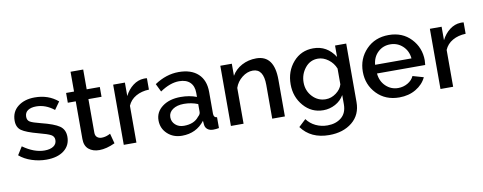

<svg xmlns="http://www.w3.org/2000/svg" viewBox="-73 -1058 4134 1643"><g transform="rotate(-10 1994.5 -236.0)"><path d="M256 10Q192 10 129.5 -10.5Q67 -31 23 -69L67 -139Q164 -70 254 -70Q303 -70 331.5 -89Q360 -108 360 -143Q360 -174 332.5 -189Q305 -204 228 -224Q123 -252 84 -279.5Q45 -307 45 -365Q45 -443 102 -487.5Q159 -532 248 -532Q367 -532 449 -462L402 -396Q329 -454 247 -454Q202 -454 175 -436Q148 -418 148 -381Q148 -350 171 -336.5Q194 -323 262 -306Q375 -278 420.5 -246.5Q466 -215 466 -152Q466 -77 409.5 -33.5Q353 10 256 10Z M830 -114 853 -27Q778 8 716 8Q660 8 624.5 -21.5Q589 -51 589 -111V-438H520V-523H589V-695H699V-523H813V-438H699V-146Q699 -120 714.5 -106.5Q730 -93 755 -93Q791 -93 830 -114Z M1223 -527V-428Q1158 -426 1109 -398Q1060 -370 1039 -320V0H929V-523H1031V-406Q1058 -460 1101.5 -493Q1145 -526 1195 -528Q1209 -529 1223 -527Z M1435 10Q1359 10 1308.5 -37Q1258 -84 1258 -154Q1258 -227 1319.5 -273Q1381 -319 1479 -319Q1555 -319 1617 -295V-331Q1617 -389 1584 -421.5Q1551 -454 1489 -454Q1411 -454 1323 -394L1289 -464Q1390 -532 1499 -532Q1607 -532 1667 -476.5Q1727 -421 1727 -319V-130Q1727 -96 1756 -94V0Q1730 5 1706 5Q1675 5 1656 -10.5Q1637 -26 1635 -52L1632 -85Q1559 10 1435 10ZM1465 -71Q1554 -71 1596 -126Q1617 -144 1617 -164V-233Q1560 -256 1496 -256Q1436 -256 1399 -230.5Q1362 -205 1362 -163Q1362 -124 1391 -97.5Q1420 -71 1465 -71Z M2329 -319V0H2219V-293Q2219 -434 2126 -434Q2077 -434 2032.5 -399Q1988 -364 1970 -311V0H1860V-523H1960V-418Q1990 -471 2047 -501.5Q2104 -532 2173 -532Q2329 -532 2329 -319Z M2664 5Q2561 5 2493 -73.5Q2425 -152 2425 -261Q2425 -375 2493.5 -453.5Q2562 -532 2668 -532Q2788 -532 2857 -424V-523H2954V-15Q2954 96 2876 159.5Q2798 223 2676 223Q2517 223 2435 111L2497 53Q2527 94 2574 116.5Q2621 139 2676 139Q2749 139 2796.5 100Q2844 61 2844 -15V-95Q2817 -48 2768 -21.5Q2719 5 2664 5ZM2700 -84Q2748 -84 2790 -115Q2832 -146 2844 -188V-325Q2825 -374 2782 -406Q2739 -438 2692 -438Q2624 -438 2580.5 -383.5Q2537 -329 2537 -258Q2537 -186 2584.5 -135Q2632 -84 2700 -84Z M3323 10Q3203 10 3127.5 -68.5Q3052 -147 3052 -260Q3052 -374 3128 -453Q3204 -532 3324 -532Q3443 -532 3517 -453.5Q3591 -375 3591 -265Q3591 -252 3588 -225H3169Q3175 -157 3220 -114Q3265 -71 3327 -71Q3372 -71 3410 -93Q3448 -115 3464 -151L3558 -124Q3530 -64 3467.5 -27Q3405 10 3323 10ZM3166 -301H3482Q3476 -367 3431 -409Q3386 -451 3323 -451Q3260 -451 3216 -409.5Q3172 -368 3166 -301Z M3975 -527V-428Q3910 -426 3861 -398Q3812 -370 3791 -320V0H3681V-523H3783V-406Q3810 -460 3853.5 -493Q3897 -526 3947 -528Q3961 -529 3975 -527Z"/></g></svg>

Font: Raleway
Style: Regular
Weight: 600
Designer: Matt McInerney, Pablo Impallari, Rodrigo Fuenzalida
Foundry: Matt McInerney, Pablo Impallari, Rodrigo Fuenzalida
Version: Version 1.000;PS 001.001;hotconv 1.0.56; ttfautohint (v1.5)